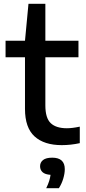

<svg xmlns="http://www.w3.org/2000/svg" viewBox="-20 -760 456 1018"><path d="M307.5 9.5Q214 9.5 163.2 -36.8Q112.5 -83 112.5 -182.5V-456.5H9.5V-544H112.5L131 -740H220.5V-544H396V-456.5H220.5V-201Q220.5 -134 249 -107Q277.5 -80 334.5 -80Q363 -80 403 -88.5V-1Q355 9.5 307.5 9.5ZM225 238Q235.5 216.5 240.8 199.5Q246 182.5 248 167Q219 165 205.8 153Q192.5 141 192.5 121.5Q192.5 101 208.2 88.5Q224 76 257 76Q323.5 76 323.5 137Q323.5 160 315.2 187.5Q307 215 292 238Z"/></svg>

Font: Encode Sans SemiExpanded SemiExpanded Medium
Style: Regular
Weight: 500
Width: 6
Designer: Multiple Designers
Foundry: Impallari Type
Version: Version 3.000; ttfautohint (v1.8.3) -l 8 -r 50 -G 200 -x 14 